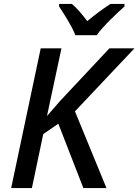

<svg xmlns="http://www.w3.org/2000/svg" viewBox="-20 -961 707 981"><path d="M365 -781H474C505 -826 580 -896 616 -928V-941H544C508 -917 467 -888 426 -853C401 -886 373 -920 347 -941H282V-928C307 -889 346 -831 365 -781ZM37 0H143L201 -276L278 -329L406 0H524L363 -392L667 -714H539L286 -444L220 -368L294 -714H188Z"/></svg>

Font: Noto Sans Medium
Style: Italic
Weight: 500
Italic angle: -12°
Designer: Monotype Design Team
Foundry: Monotype Imaging Inc.
Version: Version 2.013